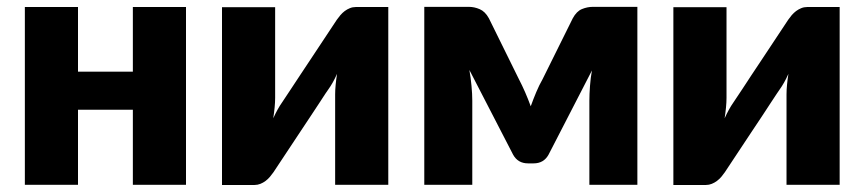

<svg xmlns="http://www.w3.org/2000/svg" viewBox="-20 -539 2522 560"><path d="M522.5 -518.5V0H367.5V-219H207.5V0H52.5V-518.5H207.5V-330H367.5V-518.5Z M627.5 0.5V-518H782.5V-254Q782.5 -241 781 -225.5Q779.5 -210 777 -194Q789.5 -221.5 802.5 -240Q803 -241 810.5 -252Q818 -263 829.2 -280.2Q840.5 -297.5 854.8 -319Q869 -340.5 884 -363Q919 -415.5 962.5 -481.5Q967 -488 972.8 -494.8Q978.5 -501.5 985.5 -506.8Q992.5 -512 1000.5 -515.2Q1008.5 -518.5 1017.5 -518.5H1112.5V0H957.5V-264Q957.5 -276.5 959 -292Q960.5 -307.5 963 -323.5Q957 -310 950.5 -298.5Q944 -287 937.5 -278Q936.5 -277 929.2 -266Q922 -255 910.8 -237.8Q899.5 -220.5 885.2 -199Q871 -177.5 856 -155Q821 -102.5 777.5 -36.5Q773 -30 767.2 -23.2Q761.5 -16.5 754.5 -11.2Q747.5 -6 739.5 -2.8Q731.5 0.5 722.5 0.5Z M1493.5 -308Q1512.5 -271.5 1528 -229Q1535.5 -250 1544 -270.2Q1552.5 -290.5 1562.5 -308L1650.5 -485.5Q1661.5 -506 1677.2 -512.5Q1693 -519 1709 -519H1839V0H1699V-245.5Q1699 -264.5 1700.8 -288.2Q1702.5 -312 1706.5 -333.5L1580 -88Q1566 -62.5 1536.5 -62.5H1520Q1490.5 -62.5 1476.5 -88L1349 -335Q1353 -313 1355.2 -288.8Q1357.5 -264.5 1357.5 -245.5V0H1217.5V-519H1347.5Q1363.5 -519 1379.2 -512.2Q1395 -505.5 1406 -485.5L1493.5 -308Z M1944 0.5V-518H2099V-254Q2099 -241 2097.5 -225.5Q2096 -210 2093.5 -194Q2106 -221.5 2119 -240Q2119.5 -241 2127 -252Q2134.5 -263 2145.8 -280.2Q2157 -297.5 2171.2 -319Q2185.5 -340.5 2200.5 -363Q2235.5 -415.5 2279 -481.5Q2283.5 -488 2289.2 -494.8Q2295 -501.5 2302 -506.8Q2309 -512 2317 -515.2Q2325 -518.5 2334 -518.5H2429V0H2274V-264Q2274 -276.5 2275.5 -292Q2277 -307.5 2279.5 -323.5Q2273.5 -310 2267 -298.5Q2260.5 -287 2254 -278Q2253 -277 2245.8 -266Q2238.5 -255 2227.2 -237.8Q2216 -220.5 2201.8 -199Q2187.5 -177.5 2172.5 -155Q2137.5 -102.5 2094 -36.5Q2089.5 -30 2083.8 -23.2Q2078 -16.5 2071 -11.2Q2064 -6 2056 -2.8Q2048 0.5 2039 0.5Z"/></svg>

Font: Lato Black
Style: Regular
Weight: 900
Designer: Lukasz Dziedzic
Foundry: tyPoland Lukasz Dziedzic
Version: Version 2.007; 2014-02-27